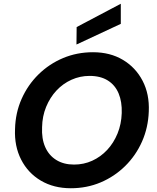

<svg xmlns="http://www.w3.org/2000/svg" viewBox="-20 -990 837 1022"><path d="M357 12Q266 12 197.5 -28.5Q129 -69 92.5 -140.5Q56 -212 60 -303Q62 -389 95 -463.5Q128 -538 185 -594Q242 -650 316 -681Q390 -712 475 -712Q566 -712 634 -671.5Q702 -631 739 -560Q776 -489 772 -397Q769 -311 736 -236.5Q703 -162 646 -106Q589 -50 515.5 -19Q442 12 357 12ZM374 -114Q426 -114 471 -134.5Q516 -155 550.5 -192Q585 -229 605.5 -279Q626 -329 628 -388Q630 -448 611.5 -492.5Q593 -537 554 -561.5Q515 -586 457 -586Q406 -586 360.5 -565.5Q315 -545 280.5 -508Q246 -471 225.5 -421Q205 -371 204 -313Q201 -252 220.5 -207.5Q240 -163 279.5 -138.5Q319 -114 374 -114ZM387 -753 388 -846 623 -970V-863Z"/></svg>

Font: DM Sans 16pt ExtraBold
Style: Italic
Weight: 800
Italic angle: -10°
Version: Version 4.004;gftools[0.9.30]